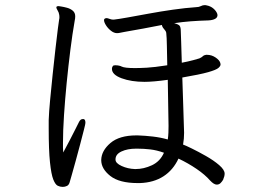

<svg xmlns="http://www.w3.org/2000/svg" viewBox="-20 -726 1040 753"><path d="M520 -8Q448 -8 412.5 -36Q377 -64 377 -98V-99Q378 -135 413 -165Q448 -195 515 -195H520Q549 -194 579.5 -190.5Q610 -187 638 -179Q640 -192 640.5 -205.5Q641 -219 641 -232L638 -413Q610 -409 586.5 -407Q563 -405 547 -405Q495 -405 457 -419Q419 -433 419 -456Q419 -462 422 -466Q423 -470 433 -470Q440 -470 447 -468.5Q454 -467 457 -465Q469 -459 509 -459Q528 -459 556 -460.5Q584 -462 636 -470Q635 -512 634.5 -546Q634 -580 632 -597Q631 -604 623.5 -612Q616 -620 615 -628Q578 -621 542 -614Q506 -607 469 -601Q461 -600 453.5 -598Q446 -596 439 -596Q427 -596 415 -605.5Q403 -615 395.5 -627Q388 -639 388 -647Q388 -652 393 -654Q394 -654 395 -654.5Q396 -655 397 -655Q402 -655 409.5 -652Q417 -649 424 -649H426Q444 -651 480.5 -657.5Q517 -664 563 -672.5Q609 -681 658 -688Q707 -695 750 -698Q760 -698 767.5 -702Q775 -706 784 -706Q786 -706 787.5 -705.5Q789 -705 790 -705Q806 -702 817 -692.5Q828 -683 832 -672Q832 -671 832.5 -669.5Q833 -668 833 -667Q833 -657 823.5 -652Q814 -647 798 -646Q762 -645 728.5 -642.5Q695 -640 663 -635Q679 -631 684 -625.5Q689 -620 689 -604Q689 -597 690.5 -562Q692 -527 693 -480Q719 -485 737.5 -490Q756 -495 762 -497Q771 -501 775.5 -505.5Q780 -510 788 -511H792Q810 -511 825.5 -500.5Q841 -490 844 -479Q844 -478 844.5 -476.5Q845 -475 845 -473Q845 -467 836.5 -459.5Q828 -452 796.5 -443Q765 -434 695 -422Q697 -367 698.5 -316Q700 -265 701 -236Q701 -229 701.5 -221Q702 -213 702 -205Q702 -194 701 -182Q700 -170 698 -159Q707 -156 732.5 -143.5Q758 -131 788 -114Q818 -97 839.5 -78.5Q861 -60 861 -45Q861 -35 855 -21Q851 -14 845 -8Q839 -2 830 -2Q819 -2 804 -18Q784 -41 751 -63.5Q718 -86 680 -104Q659 -59 621 -34.5Q583 -10 529 -8ZM308 -259Q315 -258 315 -244Q315 -240 309 -216.5Q303 -193 294.5 -160.5Q286 -128 277 -95.5Q268 -63 261.5 -40Q255 -17 254 -14Q251 -1 243 3Q235 7 226 7Q216 7 206.5 2.5Q197 -2 189 -22Q181 -42 176 -89.5Q171 -137 171 -222V-255Q172 -286 176.5 -333.5Q181 -381 186.5 -434Q192 -487 197.5 -534.5Q203 -582 207 -614Q211 -646 212 -650Q213 -653 213 -658Q213 -665 212 -669Q211 -677 206 -685Q201 -693 201 -697V-698Q202 -702 210 -702Q210 -702 220 -700.5Q230 -699 243 -695.5Q256 -692 265.5 -684Q275 -676 275 -662Q275 -658 274.5 -653.5Q274 -649 273 -645Q264 -594 256 -530.5Q248 -467 241.5 -401Q235 -335 231 -274Q227 -213 227 -166Q227 -156 227 -146Q227 -136 228 -128Q240 -150 253 -175Q266 -200 276 -220Q286 -240 289 -246Q295 -259 304 -259ZM512 -63Q544 -63 576 -78Q608 -93 623 -127Q595 -137 569.5 -140Q544 -143 518 -143H514Q480 -143 456.5 -132Q433 -121 433 -101V-100Q433 -86 457 -75Q481 -64 509 -63Z"/></svg>

Font: Moon Stars Kai T
Style: Regular
Weight: 400
Designer: GuiWonder
Version: Version 1.101